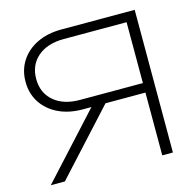

<svg xmlns="http://www.w3.org/2000/svg" viewBox="-108 -863 997 975"><g transform="rotate(-15 390.0 -375.0)"><path d="M41 0 343 -330H297Q225 -330 170 -356.5Q115 -383 84 -430.5Q53 -478 53 -540Q53 -602 84 -649.5Q115 -697 170 -723.5Q225 -750 297 -750H683V0H627V-330H417L115 0ZM627 -380V-700H297Q210 -700 159.5 -656.5Q109 -613 109 -540Q109 -467 159.5 -423.5Q210 -380 297 -380Z"/></g></svg>

Font: Bounded
Style: Regular
Weight: 200
Designer: Vlad Churkin
Version: Version 1.0